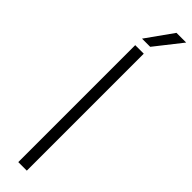

<svg xmlns="http://www.w3.org/2000/svg" viewBox="-342 -966 938 938"><g transform="rotate(45 127.0 -496.5)"><path d="M86.5 0V-808H145.5V0ZM87.5 -854 186.5 -993H253.5L144 -854Z"/></g></svg>

Font: Encode Sans Semi Expanded Light
Style: Regular
Weight: 300
Width: 6
Designer: Multiple Designers
Foundry: Impallari Type
Version: Version 3.000; ttfautohint (v1.8.3) -l 8 -r 50 -G 200 -x 14 